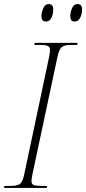

<svg xmlns="http://www.w3.org/2000/svg" viewBox="-37 -925 424 945"><path d="M-17 0 -15 -10H15Q46 -10 59.5 -18.5Q73 -27 81 -61L205 -646Q209 -669 209 -680Q209 -694 198 -699Q187 -704 162 -704H132L134 -714H345L343 -704H312Q282 -704 268 -694Q254 -684 246 -646L123 -69Q118 -46 118 -33Q118 -18 130 -14Q142 -10 166 -10H195L193 0ZM331 -819Q321 -819 315 -824.5Q309 -830 309 -847Q309 -864 317.5 -884.5Q326 -905 345 -905Q355 -905 361 -899Q367 -893 367 -877Q367 -856 357.5 -837.5Q348 -819 331 -819ZM189 -819Q180 -819 173.5 -824.5Q167 -830 167 -847Q167 -864 176 -884.5Q185 -905 203 -905Q213 -905 219 -899Q225 -893 225 -878Q225 -856 216 -837.5Q207 -819 189 -819Z"/></svg>

Font: Noto Serif Display Condensed ExtraLight
Style: Italic
Weight: 200
Width: 3
Italic angle: -12°
Designer: Monotype Design Team
Foundry: Monotype Imaging Inc.
Version: Version 2.009